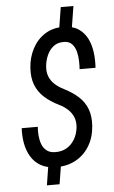

<svg xmlns="http://www.w3.org/2000/svg" viewBox="-61 -867 601 1010"><g transform="rotate(-5 239.5 -362.0)"><path d="M366.2 -826.2 342.3 -677.2H275.4L299.3 -826.2ZM232.9 -28.8 211.9 101.6H145L165.5 -28.8ZM326.7 -187Q330.1 -217.8 320.6 -241.7Q311 -265.6 291.7 -283.7Q272.5 -301.8 245.6 -314.9Q201.2 -336.4 169.7 -365Q138.2 -393.6 123.3 -432.4Q108.4 -471.2 112.3 -523.4Q116.2 -577.6 140.4 -623.3Q164.6 -668.9 206.8 -695.8Q249 -722.7 306.6 -721.2Q354 -720.2 384.3 -699.5Q414.6 -678.7 430.7 -645.3Q446.8 -611.8 451.7 -571.8Q456.5 -531.7 453.6 -492.2H369.6Q371.1 -511.2 370.4 -536.6Q369.6 -562 363.5 -585.7Q357.4 -609.4 342.5 -625.5Q327.6 -641.6 300.8 -642.1Q267.1 -643.1 245.1 -626Q223.1 -608.9 210.9 -581.8Q198.7 -554.7 195.8 -525.4Q192.4 -493.2 201.9 -469Q211.4 -444.8 231.2 -426.8Q251 -408.7 278.8 -395Q323.2 -372.6 354 -344.5Q384.8 -316.4 399.2 -278.1Q413.6 -239.7 409.7 -187.5Q405.3 -128.4 377.9 -83.3Q350.6 -38.1 304.4 -13.2Q258.3 11.7 197.8 10.3Q151.4 9.3 119.6 -9.5Q87.9 -28.3 69.3 -59.6Q50.8 -90.8 43.7 -129.6Q36.6 -168.5 39.1 -209.5H124Q122.1 -187.5 124 -163.1Q126 -138.7 133.8 -117.7Q141.6 -96.7 158.4 -83Q175.3 -69.3 203.1 -68.8Q238.8 -67.9 264.9 -83.5Q291 -99.1 306.9 -126.2Q322.8 -153.3 326.7 -187Z"/></g></svg>

Font: Roboto Condensed
Style: Italic
Weight: 400
Italic angle: -12°
Designer: Christian Robertson
Foundry: Google
Version: Version 3.0